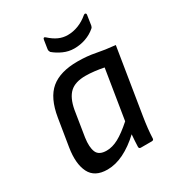

<svg xmlns="http://www.w3.org/2000/svg" viewBox="-165 -783 833 901"><g transform="rotate(-30 251.0 -332.5)"><path d="M156 11Q87 11 62.5 -38Q38 -87 51 -169L75 -317Q91 -415 141.5 -457Q192 -499 286 -499Q338 -499 382.5 -490Q427 -481 481 -476L424 -122Q419 -91 416 -63.5Q413 -36 412 -10Q412 0 401 0H342Q332 0 332 -10Q332 -25 333.5 -42Q335 -59 336 -76Q291 -34 245.5 -11.5Q200 11 156 11ZM197 -68Q228 -68 261.5 -86Q295 -104 340 -144L383 -411Q359 -416 333 -419Q307 -422 285 -422Q229 -422 200.5 -395.5Q172 -369 161 -310L139 -172Q132 -123 143.5 -95.5Q155 -68 197 -68ZM305 -559Q275 -559 247 -571.5Q219 -584 198 -602Q196 -606 194.5 -610Q193 -614 194 -620L201 -665Q202 -673 206 -674.5Q210 -676 215 -671Q238 -650 261 -639.5Q284 -629 310 -629Q339 -629 367.5 -640Q396 -651 422 -673Q427 -677 431.5 -675Q436 -673 435 -666L427 -613Q426 -609 424.5 -605.5Q423 -602 419 -599Q397 -580 367.5 -569.5Q338 -559 305 -559Z"/></g></svg>

Font: Sofia Sans Semi Condensed Medium
Style: Italic
Weight: 500
Italic angle: -9°
Version: Version 4.100